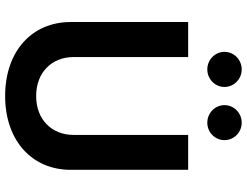

<svg xmlns="http://www.w3.org/2000/svg" viewBox="-130 -853 994 774"><g transform="rotate(90 367.0 -466.0)"><path d="M367.2 10.3C545.4 10.3 664.6 -96.7 664.6 -253.9V-727.5H523.9V-265.6C523.9 -178.2 462.4 -114.7 367.2 -114.7C271.5 -114.7 210 -178.2 210 -265.6V-727.5H68.8V-253.9C68.8 -96.7 187.5 10.3 367.2 10.3ZM474.6 -804.7C513.7 -804.7 544.9 -835.9 544.9 -874C544.9 -912.1 513.7 -943.4 474.6 -943.4C435.5 -943.4 403.8 -912.1 403.8 -874C403.8 -835.9 435.5 -804.7 474.6 -804.7ZM259.8 -804.7C298.8 -804.7 330.6 -835.9 330.6 -874C330.6 -912.1 298.8 -943.4 259.8 -943.4C220.7 -943.4 189 -912.1 189 -874C189 -835.9 220.7 -804.7 259.8 -804.7Z"/></g></svg>

Font: Raveo SemiBold
Style: Regular
Weight: 600
Designer: Jakub Foglar, Rasmus Andersson (Inter)
Foundry: Jakubfoglar.com
Version: Version 1.100;Glyphs 3.2.3 (3260)